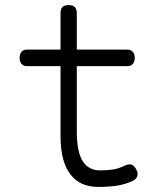

<svg xmlns="http://www.w3.org/2000/svg" viewBox="-20 -725 640 755"><path d="M481 -530Q495 -530 502.5 -521Q510 -512 510 -497.5Q510 -483 502.5 -474Q495 -465 481 -465H282V-209Q282 -128 305 -91.5Q328 -55 374 -55Q401 -55 424 -58.5Q447 -62 471 -74Q486 -81 497 -77.5Q508 -74 515 -60Q524 -45 520 -33Q516 -21 503 -14Q472 0 440.5 5Q409 10 365 10Q333 10 306 -1Q279 -12 259 -36.5Q239 -61 228.5 -99Q218 -137 218 -191V-465H86Q72 -465 64.5 -474Q57 -483 57 -497.5Q57 -512 64.5 -521Q72 -530 86 -530H218V-673Q218 -689 225.5 -697Q233 -705 250 -705Q267 -705 274.5 -697Q282 -689 282 -673V-530Z"/></svg>

Font: Maple Mono ExtraLight
Style: Regular
Weight: 275
Monospace: yes
Designer: subframe7536
Version: Version 7.000